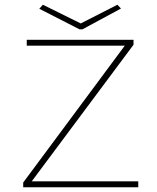

<svg xmlns="http://www.w3.org/2000/svg" viewBox="-20 -791 665 811"><path d="M476 -771 321 -692 161 -771 146 -754 316 -667H328L491 -755ZM78 0H564V-25H114L544 -602V-623H93V-598H507L78 -20Z"/></svg>

Font: Inconsolata Expanded ExtraLight
Style: Regular
Weight: 200
Width: 7
Monospace: yes
Designer: Raph Levien, Cyreal, Brenton Simpson
Foundry: Raph Levien, Cyreal, Google
Version: Version 3.100